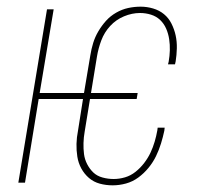

<svg xmlns="http://www.w3.org/2000/svg" viewBox="-20 -548 640 576"><path d="M318 8Q298 8 279.5 3Q261 -2 247 -14Q233 -26 224 -42.5Q215 -59 212 -78Q209 -97 209.5 -116.5Q210 -136 214 -156L229 -251H96L55 0H35L121 -520H141L99 -269H232L251 -382Q254 -401 259.5 -419Q265 -437 275 -454Q285 -471 298 -485.5Q311 -500 328.5 -510Q346 -520 364.5 -524Q383 -528 402 -528Q421 -528 439.5 -522.5Q458 -517 472 -505.5Q486 -494 494.5 -477Q503 -460 507 -441.5Q511 -423 510.5 -403Q510 -383 507 -364L505 -355H484L486 -363Q489 -380 489.5 -397Q490 -414 487.5 -430.5Q485 -447 478.5 -462Q472 -477 460.5 -488Q449 -499 433 -504Q417 -509 400 -509Q376 -509 352 -499Q328 -489 310.5 -470Q293 -451 284 -427Q275 -403 271 -379L253 -269H393L390 -251H250L234 -153Q231 -136 230.5 -119Q230 -102 232 -86Q234 -70 241.5 -55.5Q249 -41 260 -30.5Q271 -20 287.5 -15.5Q304 -11 321 -11Q338 -11 355 -16Q372 -21 386.5 -32.5Q401 -44 412.5 -59Q424 -74 431.5 -90Q439 -106 444 -123Q449 -140 452 -157L453 -165H474L473 -156Q469 -137 463 -117.5Q457 -98 448 -79.5Q439 -61 425.5 -44.5Q412 -28 395 -15.5Q378 -3 358 2.5Q338 8 318 8Z"/></svg>

Font: Iosevka Thin Extended Oblique
Style: Regular
Weight: 100
Width: 7
Italic angle: -9°
Monospace: yes
Designer: Belleve Invis
Foundry: Belleve Invis
Version: Version 32.5.0; ttfautohint (v1.8.4)